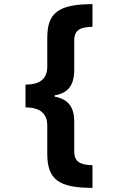

<svg xmlns="http://www.w3.org/2000/svg" viewBox="-20 -741 570 926"><path d="M426 165V56C363 54 338 37 338 -11V-154C338 -224 310 -263 243 -275V-281C309 -292 338 -330 338 -405V-546C338 -600 372 -610 426 -612V-721C255 -721 208 -674 208 -558V-420C208 -361 173 -333 103 -333V-223C174 -223 208 -193 208 -135V1C208 126 265 165 426 165Z"/></svg>

Font: Noto Sans Mono Condensed ExtraBold
Style: Regular
Weight: 800
Width: 3
Designer: Monotype Design Team
Foundry: Monotype Imaging Inc.
Version: Version 2.014